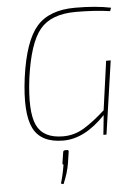

<svg xmlns="http://www.w3.org/2000/svg" viewBox="-62 -749 744 1044"><g transform="rotate(-5 310.0 -227.0)"><path d="M583 -685 576 -667Q493 -679 389 -679Q255 -679 194 -605.5Q133 -532 107 -343Q84 -162 119 -86.5Q154 -11 263 -11Q324 -11 377 -43Q430 -75 494 -133L531 -400H556L498 0H481L492 -107Q379 12 262 12Q140 12 98.5 -71.5Q57 -155 82 -347Q109 -544 177.5 -623Q246 -702 388 -702Q501 -702 583 -685ZM267 65H278Q286 65 285 75L276 135Q268 187 242 248L228 244Q242 198 251 142Q244 142 246 133L255 75Q256 65 267 65Z"/></g></svg>

Font: Exo 2.0 Thin
Style: Italic
Weight: 250
Italic angle: -8°
Designer: Natanael Gama
Version: Version 1.001;PS 001.001;hotconv 1.0.70;makeotf.lib2.5.58329